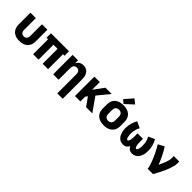

<svg xmlns="http://www.w3.org/2000/svg" viewBox="235 -2141 3707 3707"><g transform="rotate(45 2088.0 -288.0)"><path d="M288 8Q324 8 360 1Q396 -6 427.5 -25Q459 -44 481 -73.5Q503 -103 511.5 -138.5Q520 -174 520 -210V-530H372V-210Q372 -186 363.5 -162.5Q355 -139 333.5 -126.5Q312 -114 288 -114Q264 -114 242.5 -126.5Q221 -139 212.5 -162.5Q204 -186 204 -210V-530H56V-210Q56 -174 65 -138.5Q74 -103 95.5 -73.5Q117 -44 148.5 -25Q180 -6 216 1Q252 8 288 8Z M660 0H808V-408H920V0H1068V-408H1110V-530H618V-408H660Z M1524 205H1672V-320Q1672 -351 1667.5 -382.5Q1663 -414 1650.5 -443Q1638 -472 1615.5 -494.5Q1593 -517 1563 -527.5Q1533 -538 1502 -538Q1472 -538 1442.5 -528.5Q1413 -519 1391.5 -497.5Q1370 -476 1356 -449V-530H1208V0H1356V-320Q1356 -344 1364.5 -367.5Q1373 -391 1394.5 -403.5Q1416 -416 1440 -416Q1464 -416 1485.5 -403.5Q1507 -391 1515.5 -367.5Q1524 -344 1524 -320Z M1802 0H1950V-133L1983 -174L2105 0H2275L2075 -286L2275 -530H2104L1950 -319V-530H1802Z M2592 8Q2629 8 2665.5 1Q2702 -6 2734.5 -24.5Q2767 -43 2790 -72Q2813 -101 2822.5 -137Q2832 -173 2832 -210V-320Q2832 -357 2822.5 -393Q2813 -429 2790 -458.5Q2767 -488 2734.5 -506Q2702 -524 2665.5 -531Q2629 -538 2592 -538Q2555 -538 2518.5 -531Q2482 -524 2449.5 -506Q2417 -488 2394 -458.5Q2371 -429 2361.5 -393Q2352 -357 2352 -320V-210Q2352 -173 2361.5 -137Q2371 -101 2394 -72Q2417 -43 2449.5 -24.5Q2482 -6 2518.5 1Q2555 8 2592 8ZM2592 -114Q2567 -114 2543.5 -125.5Q2520 -137 2510 -161Q2500 -185 2500 -210V-320Q2500 -345 2510 -369Q2520 -393 2543.5 -404.5Q2567 -416 2592 -416Q2617 -416 2640.5 -404.5Q2664 -393 2674 -369Q2684 -345 2684 -320V-210Q2684 -185 2674 -161Q2664 -137 2640.5 -125.5Q2617 -114 2592 -114ZM2575 -555 2739 -707 2645 -781 2501 -614Z M3362 8Q3399 8 3433 -6.5Q3467 -21 3490.5 -49.5Q3514 -78 3527.5 -112Q3541 -146 3546.5 -182Q3552 -218 3552 -254Q3552 -320 3534 -384.5Q3516 -449 3483 -506L3355 -445Q3380 -401 3392 -352Q3404 -303 3404 -254Q3404 -241 3403.5 -227.5Q3403 -214 3401.5 -201.5Q3400 -189 3397.5 -176Q3395 -163 3391.5 -150.5Q3388 -138 3380 -126Q3372 -114 3359 -114Q3347 -114 3339.5 -124.5Q3332 -135 3328 -146.5Q3324 -158 3322 -169.5Q3320 -181 3318.5 -193Q3317 -205 3316 -217Q3315 -229 3314.5 -241Q3314 -253 3314 -265V-345H3166V-265Q3166 -253 3165.5 -241Q3165 -229 3164.5 -217Q3164 -205 3162.5 -193Q3161 -181 3158.5 -169.5Q3156 -158 3152 -146.5Q3148 -135 3140.5 -124.5Q3133 -114 3121 -114Q3108 -114 3100 -126Q3092 -138 3088.5 -150.5Q3085 -163 3082.5 -176Q3080 -189 3079 -201.5Q3078 -214 3077 -227.5Q3076 -241 3076 -254Q3076 -303 3088.5 -352Q3101 -401 3125 -445L2997 -506Q2964 -449 2946 -384.5Q2928 -320 2928 -254Q2928 -218 2934 -182Q2940 -146 2953 -112Q2966 -78 2989.5 -49.5Q3013 -21 3047.5 -6.5Q3082 8 3118 8Q3144 8 3168.5 -1Q3193 -10 3210.5 -29Q3228 -48 3240 -71Q3252 -48 3269.5 -29Q3287 -10 3312 -1Q3337 8 3362 8Z M3786 0H3934Q3955 -38 3975 -76Q3995 -114 4014 -152.5Q4033 -191 4050.5 -230.5Q4068 -270 4082.5 -310Q4097 -350 4108.5 -392Q4120 -434 4120 -477V-530H3972V-477Q3972 -441 3962.5 -405.5Q3953 -370 3940 -336Q3927 -302 3912.5 -269Q3898 -236 3882 -204Q3848 -291 3807 -375Q3766 -459 3715 -538L3591 -472Q3608 -445 3623.5 -417Q3639 -389 3653.5 -360.5Q3668 -332 3682 -303Q3696 -274 3709 -244.5Q3722 -215 3734 -185Q3746 -155 3756 -124.5Q3766 -94 3776 -63Q3786 -32 3786 0Z"/></g></svg>

Font: Iosevka Sparkle Heavy
Style: Regular
Weight: 900
Designer: Belleve Invis
Foundry: Belleve Invis
Version: Version 4.5.0; ttfautohint (v1.8.3)